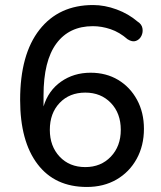

<svg xmlns="http://www.w3.org/2000/svg" viewBox="-20 -734 640 763"><path d="M319 -70Q381 -70 420.5 -111.5Q460 -153 460 -218Q460 -284 420.5 -325Q381 -366 319 -366Q256 -366 217 -325Q178 -284 178 -218Q178 -153 217 -111.5Q256 -70 319 -70ZM325 9Q198 9 129 -82Q60 -173 60 -337Q60 -518 137 -616Q214 -714 350 -714Q396 -714 443.5 -696.5Q491 -679 527 -648Q543 -638 546 -622Q549 -606 542 -591.5Q535 -577 520.5 -571.5Q506 -566 487 -578Q455 -606 419.5 -618Q384 -630 349 -630Q255 -630 204 -561Q153 -492 153 -355V-311Q172 -374 222.5 -409.5Q273 -445 340 -445Q402 -445 449.5 -416.5Q497 -388 524.5 -337.5Q552 -287 552 -222Q552 -155 523 -102.5Q494 -50 443 -20.5Q392 9 325 9Z"/></svg>

Font: Chiron GoRound TC
Style: Regular
Weight: 400
Designer: Ryoko NISHIZUKA 西塚涼子 (kana, bopomofo & ideographs); Paul D. Hunt (Latin, Greek & Cyrillic); Sandoll Communications 산돌커뮤니
Foundry: Adobe
Version: Version 1.000;hotconv 1.1.1;makeotfexe 2.6.0